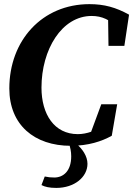

<svg xmlns="http://www.w3.org/2000/svg" viewBox="-20 -696 652 941"><path d="M327 18.6C413.5 18.6 479.1 -3.4 527.8 -30.7L554.3 -185H476.4L417 -24.3L492.3 -80.3C449.6 -56.4 406.2 -38.6 361.5 -38.6C246.2 -38.6 183.3 -135.6 183.3 -266.4C183.3 -453.2 282.8 -617.8 429.2 -617.8C479.6 -617.8 519.9 -598.9 559.9 -557.3L509.6 -619.8L511.7 -471.2H589.5L612.5 -624.1C548.3 -659.8 490.8 -675.7 418.4 -675.7C186.5 -675.7 25.7 -497.7 25.7 -262.4C25.7 -83.7 148.6 18.6 327 18.6ZM183.3 211C199.3 219.6 221.6 225 255.8 225C345.4 225 408.7 171.3 408.7 106.7C408.7 69.9 384.1 32.7 352.2 7.6V0H315.8C324.8 26.4 329 47 329 70C329 144.1 288.8 174 246.2 174C229 174 215.9 172.7 199.3 169L183.3 211Z"/></svg>

Font: Source Serif 4 Variable
Style: Italic
Weight: 400
Italic angle: -12°
Designer: Frank Grießhammer
Foundry: Adobe Systems Incorporated
Version: Version 4.004;hotconv 1.0.116;makeotfexe 2.5.65601